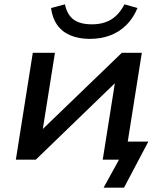

<svg xmlns="http://www.w3.org/2000/svg" viewBox="-20 -735 748 884"><path d="M457 129 528 0H454L468 -83H663L551 129ZM53 0 131 -492H233L173 -115H150L541 -492H633L555 0H453L513 -378H536L145 0ZM393 -556Q342 -556 303.5 -572.5Q265 -589 243 -620.5Q221 -652 215 -698L279 -715Q289 -667 319 -645Q349 -623 403 -623Q455 -623 491.5 -645Q528 -667 553 -715L613 -698Q593 -650 560.5 -618.5Q528 -587 486 -571.5Q444 -556 393 -556Z"/></svg>

Font: Nunito Sans 10pt SemiExpanded SemiBold
Style: Italic
Weight: 600
Width: 6
Italic angle: -9°
Designer: Vernon Adams
Foundry: Vernon Adams
Version: Version 3.101;gftools[0.9.27]